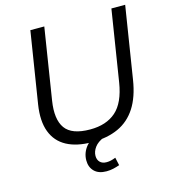

<svg xmlns="http://www.w3.org/2000/svg" viewBox="-128 -809 986 1104"><g transform="rotate(-15 365.0 -256.5)"><path d="M333.6 8.9Q241.8 8.9 181.7 -23.5Q121.7 -55.9 97.4 -120.3Q73 -184.6 88 -280.8L155.5 -705H238.4L171.4 -281.6Q154.2 -173.3 193.1 -118.9Q231.9 -64.5 341.3 -64.5Q437.1 -64.5 494.6 -115Q552.2 -165.6 570.9 -282.6L637.9 -705H719.9L651.8 -276.6Q636.3 -177.6 595.6 -114.5Q554.9 -51.3 489.3 -21.2Q423.7 8.9 333.6 8.9ZM369.3 192.3Q322.6 192.3 297.5 167.4Q272.3 142.4 272.3 102.1Q272.3 56.2 302.5 19.5Q332.6 -17.2 379 -36.2L404 0Q366.4 15.1 348.3 39.7Q330.1 64.4 330.1 90.5Q330.1 113.7 343.9 127.7Q357.6 141.8 383.3 141.8Q396.2 141.8 409.2 138.8Q422.3 135.8 437.3 129.7L447.7 176.9Q431.1 182.8 411.2 187.6Q391.2 192.3 369.3 192.3Z"/></g></svg>

Font: Mulish ExtraLight
Style: Italic
Weight: 200
Italic angle: -9°
Designer: Vernon Adams
Foundry: Vernon Adams
Version: Version 3.603